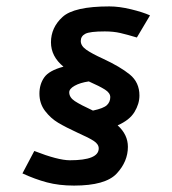

<svg xmlns="http://www.w3.org/2000/svg" viewBox="-20 -570 538 599"><path d="M301 -387Q355 -362 385 -337.5Q415 -313 415 -272Q415 -246 399.5 -220.5Q384 -195 347 -179Q379 -150 379 -112Q379 -66 344 -28.5Q309 9 211 9Q164 9 126.5 -1Q89 -11 50 -29L87 -99Q161 -70 198 -70Q288 -70 288 -107Q288 -120 273 -130Q258 -140 224 -155Q185 -173 161.5 -187Q138 -201 120.5 -224Q103 -247 103 -278Q103 -307 118 -328.5Q133 -350 178 -362Q139 -394 139 -438Q139 -484 175 -517Q211 -550 321 -550Q352 -550 389 -541Q426 -532 448 -522L407 -453Q377 -462 355.5 -467Q334 -472 307 -472Q260 -472 246 -464.5Q232 -457 232 -442Q232 -427 249 -415Q266 -403 301 -387ZM270 -225Q303 -232 313.5 -242Q324 -252 324 -267Q324 -280 307.5 -290.5Q291 -301 257 -316Q230 -312 213 -302.5Q196 -293 196 -282Q196 -266 213.5 -254.5Q231 -243 270 -225Z"/></svg>

Font: Cambay Devanagari
Style: Bold Italic
Weight: 700
Designer: Pooja Saxena
Foundry: Pooja Saxena
Version: Version 1.005;PS 001.005;hotconv 1.0.70;makeotf.lib2.5.58329